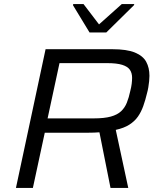

<svg xmlns="http://www.w3.org/2000/svg" viewBox="-20 -932 782 952"><path d="M59 0 206 -688H537Q609 -688 649 -671.5Q689 -655 705 -625.5Q721 -596 721 -556Q721 -544 719.5 -529.5Q718 -515 715.5 -499.5Q713 -484 709 -470Q701 -436 690.5 -406.5Q680 -377 664 -354Q648 -331 621.5 -314Q595 -297 554 -288L616 0H528L473 -276Q460 -275 446.5 -274.5Q433 -274 419 -274H202L143 0ZM216 -345H445Q497 -345 529.5 -354Q562 -363 580.5 -380.5Q599 -398 609 -423Q619 -448 626 -481Q631 -500 633 -516.5Q635 -533 635 -546Q635 -570 624 -586Q613 -602 586 -610.5Q559 -619 511 -619H275ZM424 -771 342 -906 343 -912H394L471 -811L584 -912H646L644 -906L507 -771Z"/></svg>

Font: Saira SemiExpanded
Style: Italic
Weight: 400
Width: 6
Italic angle: -12°
Designer: Hector Gatti with collaboration of the Omnibus-Type team
Foundry: Omnibus-Type
Version: Version 1.101